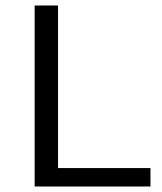

<svg xmlns="http://www.w3.org/2000/svg" viewBox="-20 -678 590 698"><path d="M106 0V-658H191V0ZM134 0V-67H527V0Z"/></svg>

Font: Ysabeau Office Medium
Style: Regular
Weight: 500
Designer: Christian Thalmann (Catharsis Fonts)
Version: Version 2.001;gftools[0.9.30]; featfreeze: tnum,lnum,ss02